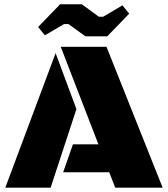

<svg xmlns="http://www.w3.org/2000/svg" viewBox="-20 -863 772 883"><path d="M509.8 0 482.4 -70.8H270.5L315.4 -199.2H432.6L259.3 -647.9H469.7L728 0ZM4.4 0 235.8 -618.7 331.5 -361.3 212.9 0ZM373 -695.8 294.9 -752.4H274.9L186.5 -700.7L155.3 -738.8L256.3 -843.3H356.4L434.6 -786.1H454.6L543 -838.4L574.2 -800.3L473.1 -695.8Z"/></svg>

Font: Black Ops One
Style: Regular
Weight: 400
Designer: James Grieshaber, Eben Sorkin
Foundry: Sorkin Type Co.
Version: Version 1.004; ttfautohint (v1.8.4.7-5d5b)